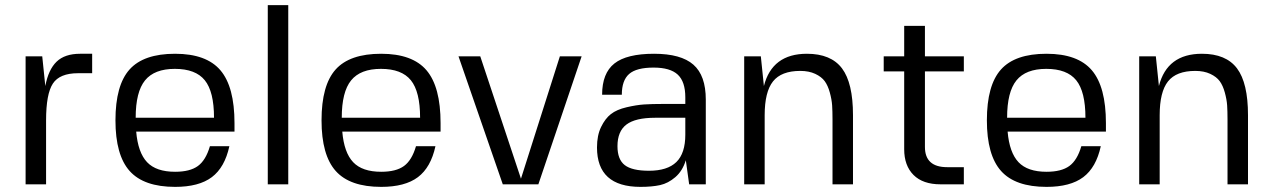

<svg xmlns="http://www.w3.org/2000/svg" viewBox="-20 -720 4965 750"><path d="M293 -510H340V-434H285Q213 -434 186.5 -393.5Q160 -353 160 -250V0H80V-500H145L157 -384Q169 -448 201 -479Q233 -510 293 -510Z M512 -206Q519 -124 554.5 -86.5Q590 -49 664 -49Q722 -49 753 -71.5Q784 -94 800 -149H876Q858 -66 807.5 -28Q757 10 664 10Q542 10 486.5 -52Q431 -114 431 -250Q431 -387 486 -448.5Q541 -510 664 -510Q786 -510 841 -445.5Q896 -381 896 -239V-206ZM816 -260Q816 -362 780 -406.5Q744 -451 663 -451Q583 -451 546.5 -406Q510 -361 510 -260Z M1026 0V-700H1106V0Z M1317 -206Q1324 -124 1359.5 -86.5Q1395 -49 1469 -49Q1527 -49 1558 -71.5Q1589 -94 1605 -149H1681Q1663 -66 1612.5 -28Q1562 10 1469 10Q1347 10 1291.5 -52Q1236 -114 1236 -250Q1236 -387 1291 -448.5Q1346 -510 1469 -510Q1591 -510 1646 -445.5Q1701 -381 1701 -239V-206ZM1621 -260Q1621 -362 1585 -406.5Q1549 -451 1468 -451Q1388 -451 1351.5 -406Q1315 -361 1315 -260Z M2015 -22 2167 -500H2252L2083 0H1944L1771 -500H1856Z M2482 10Q2312 10 2312 -144Q2312 -191 2328 -224Q2344 -257 2366.5 -274.5Q2389 -292 2427.5 -301Q2466 -310 2496 -312Q2526 -314 2572 -314H2657V-340Q2657 -401 2627.5 -428.5Q2598 -456 2533 -456Q2466 -456 2437.5 -431Q2409 -406 2409 -350H2332Q2332 -434 2380 -472Q2428 -510 2535 -510Q2640 -510 2688.5 -467.5Q2737 -425 2737 -331V0H2672L2659 -94Q2646 -52 2618 -28Q2590 -4 2558.5 3Q2527 10 2482 10ZM2657 -194V-260H2539Q2462 -260 2427 -233.5Q2392 -207 2392 -149Q2392 -97 2420.5 -75Q2449 -53 2515 -53Q2587 -53 2622 -87Q2657 -121 2657 -194Z M3132 -510Q3226 -510 3269 -453Q3312 -396 3312 -270V0H3232V-253Q3232 -286 3230.5 -308.5Q3229 -331 3221.5 -358.5Q3214 -386 3201.5 -403Q3189 -420 3164.5 -431.5Q3140 -443 3106 -443Q3032 -443 2999.5 -402Q2967 -361 2967 -270V0H2887V-500H2952L2964 -384Q2996 -510 3132 -510Z M3593 -146Q3593 -67 3680 -67H3745V0H3654Q3585 0 3548.5 -36.5Q3512 -73 3512 -137V-441H3432V-500H3512V-619H3593V-500H3745V-441H3593Z M3916 -206Q3923 -124 3958.5 -86.5Q3994 -49 4068 -49Q4126 -49 4157 -71.5Q4188 -94 4204 -149H4280Q4262 -66 4211.5 -28Q4161 10 4068 10Q3946 10 3890.5 -52Q3835 -114 3835 -250Q3835 -387 3890 -448.5Q3945 -510 4068 -510Q4190 -510 4245 -445.5Q4300 -381 4300 -239V-206ZM4220 -260Q4220 -362 4184 -406.5Q4148 -451 4067 -451Q3987 -451 3950.5 -406Q3914 -361 3914 -260Z M4675 -510Q4769 -510 4812 -453Q4855 -396 4855 -270V0H4775V-253Q4775 -286 4773.5 -308.5Q4772 -331 4764.5 -358.5Q4757 -386 4744.5 -403Q4732 -420 4707.5 -431.5Q4683 -443 4649 -443Q4575 -443 4542.5 -402Q4510 -361 4510 -270V0H4430V-500H4495L4507 -384Q4539 -510 4675 -510Z"/></svg>

Font: Fivo Sans Modern
Style: Regular
Weight: 400
Designer: Alexander Slobzheninov
Foundry: Alexander Slobzheninov
Version: 1.0